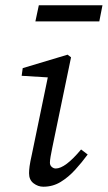

<svg xmlns="http://www.w3.org/2000/svg" viewBox="-20 -694 408 727"><path d="M90 -38Q90 -49 92 -64.5Q94 -80 101 -111L161 -401L62 -407L66 -436L236 -487L249 -477L178 -135Q174 -116 171.5 -101Q169 -86 169 -78Q169 -68 176 -62Q183 -56 191 -56Q227 -56 287 -128L312 -109Q290 -79 264.5 -51Q239 -23 209.5 -5Q180 13 144 13Q124 13 107 0Q90 -13 90 -38ZM114 -613 127 -674H368L356 -613Z"/></svg>

Font: Source Serif Pro
Style: Italic
Weight: 400
Italic angle: -12°
Designer: Frank Grießhammer
Foundry: Adobe Systems Incorporated
Version: Version 3.001;hotconv 1.0.111;makeotfexe 2.5.65597